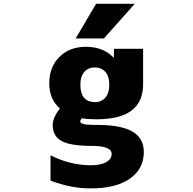

<svg xmlns="http://www.w3.org/2000/svg" viewBox="-20 -788 1040 1037"><path d="M414.1 -330.1Q414.1 -237.3 493.2 -236.3Q528.3 -236.3 549.3 -261.2Q570.3 -286.1 570.3 -330.1Q570.3 -376 548.8 -399.9Q527.3 -423.8 492.2 -423.8Q456.1 -423.8 435.1 -399.4Q414.1 -375 414.1 -330.1ZM756.8 33.2Q756.8 124 681.6 176.8Q606.4 229.5 469.7 229.5Q362.3 229.5 252.9 187.5V50.8Q359.4 104.5 469.7 104.5Q525.4 104.5 554.2 87.4Q583 70.3 583 43Q583 0 476.6 0Q360.4 0 312.5 -26.4Q264.6 -52.7 264.6 -112.3Q264.6 -152.3 303.7 -202.1Q246.1 -251 246.1 -338.4Q246.1 -425.8 300.8 -480.5Q355.5 -535.2 443.4 -535.2Q539.1 -535.2 594.7 -475.6L595.7 -524.4H752.9V-333Q752.9 -238.3 690.4 -190.9Q627.9 -143.6 499 -143.6Q453.1 -143.6 421.9 -149.4Q414.1 -139.6 413.1 -132.8Q413.1 -124 428.7 -118.7Q444.3 -113.3 502 -113.3Q634.8 -113.3 695.8 -77.1Q756.8 -41 756.8 33.2ZM499 -767.6H708L541 -580.1H388.7Z"/></svg>

Font: Gen Shin Gothic Monospace Heavy
Style: Bold
Weight: 800
Designer: [Source Han Sans]
Ryoko NISHIZUKA  (kana & ideographs); Paul D. Hunt (Latin, Greek & Cyrillic); Wenlong ZHANG  (bopomofo
Version: Version 1.002.20150607